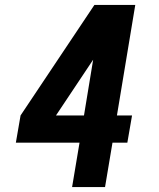

<svg xmlns="http://www.w3.org/2000/svg" viewBox="-20 -755 640 775"><path d="M271 0 301 -179H44L63 -289L361 -735H526L452 -289H513L494 -179H434L404 0ZM206 -289H319L356 -514Z"/></svg>

Font: Iosevka SS04 XBd Ex Obl
Style: Regular
Weight: 800
Width: 7
Italic angle: -9°
Monospace: yes
Designer: Belleve Invis
Foundry: Belleve Invis
Version: Version 19.0.0; ttfautohint (v1.8.4)